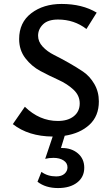

<svg xmlns="http://www.w3.org/2000/svg" viewBox="-20 -685 565 973"><path d="M481 -171Q481 -97 433.5 -53Q386 -9 308 3L289 65H294Q343 65 375 92.5Q407 120 407 165Q407 212 371 240Q335 268 274 268Q211 268 170 236L190 186Q221 209 265 209Q292 209 307 195.5Q322 182 322 163Q322 141 302 128Q282 115 251 115Q228 115 209 120L247 7Q124 6 45 -56L106 -144Q180 -72 273 -72Q324 -72 354 -96Q384 -120 384 -161Q384 -201 352.5 -230.5Q321 -260 275.5 -280.5Q230 -301 185 -325Q140 -349 108.5 -390Q77 -431 77 -487Q77 -571 138.5 -618Q200 -665 292 -665Q397 -665 470 -621L418 -538Q356 -586 274 -586Q223 -586 198 -561.5Q173 -537 173 -504Q173 -474 196 -449Q219 -424 253 -407Q287 -390 327 -367.5Q367 -345 401 -322Q435 -299 458 -259.5Q481 -220 481 -171Z"/></svg>

Font: EauTest Semibold
Style: Regular
Weight: 600
Designer: Christian Thalmann (Catharsis Fonts)
Version: Version 0.001;PS 000.001;hotconv 1.0.88;makeotf.lib2.5.64775